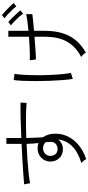

<svg xmlns="http://www.w3.org/2000/svg" viewBox="532 -1422 935 2040"><g transform="rotate(-90 1000.0 -401.5)"><path d="M330 46Q325 36 314 21.5Q303 7 289 -5Q404 -40 466 -102Q528 -164 538 -249Q520 -227 494 -214Q468 -201 438 -201Q377 -201 341 -238.5Q305 -276 304 -331Q304 -371 322 -402Q340 -433 372 -451.5Q404 -470 445 -470Q477 -470 501 -460Q498 -490 495 -522Q492 -554 492 -587Q410 -584 331.5 -578.5Q253 -573 186.5 -566Q120 -559 74 -550L62 -613Q107 -617 174.5 -622Q242 -627 324 -631.5Q406 -636 492 -640V-802H554V-643Q665 -648 766 -650.5Q867 -653 931 -651L927 -587Q863 -593 763.5 -593.5Q664 -594 554 -590Q555 -547 557.5 -501Q560 -455 562 -413Q580 -389 590 -356Q600 -323 600 -283Q600 -170 528 -83Q456 4 330 46ZM438 -258Q470 -258 491.5 -277.5Q513 -297 513 -329Q513 -356 510 -384Q485 -412 445 -412Q411 -412 387.5 -390Q364 -368 364 -333Q365 -299 385 -278Q405 -257 438 -258Z M1462 42Q1454 29 1441.5 15Q1429 1 1415 -7Q1520 -60 1575 -152.5Q1630 -245 1630 -394V-503Q1581 -499 1533.5 -495.5Q1486 -492 1448 -490Q1410 -488 1389 -487L1380 -553Q1418 -551 1487 -553.5Q1556 -556 1630 -562V-781H1693V-567Q1748 -572 1795 -578.5Q1842 -585 1870 -592V-526Q1845 -522 1797 -517.5Q1749 -513 1693 -508V-394Q1693 -236 1636.5 -130Q1580 -24 1462 42ZM1182 -96Q1175 -137 1170 -200Q1165 -263 1162 -337Q1159 -411 1159 -484.5Q1159 -558 1161.5 -621Q1164 -684 1170 -724L1236 -715Q1229 -677 1225.5 -616Q1222 -555 1221.5 -483.5Q1221 -412 1224 -341Q1227 -270 1232.5 -210.5Q1238 -151 1246 -116ZM1874 -624Q1861 -645 1839 -669.5Q1817 -694 1793.5 -716.5Q1770 -739 1751 -753L1786 -781Q1803 -768 1827 -743.5Q1851 -719 1874.5 -694Q1898 -669 1910 -652ZM1952 -696Q1938 -716 1915.5 -740Q1893 -764 1869 -786Q1845 -808 1826 -821L1860 -849Q1877 -836 1902 -812.5Q1927 -789 1951 -765Q1975 -741 1988 -724Z"/></g></svg>

Font: Zen Kaku Gothic New
Style: Regular
Weight: 400
Designer: Yoshimichi Ohira
Foundry: Positype
Version: Version 1.001